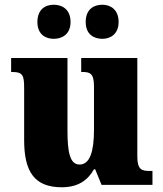

<svg xmlns="http://www.w3.org/2000/svg" viewBox="-20 -781 689 811"><path d="M413 -617C445 -617 481 -636 481 -688C481 -742 445 -761 413 -761C376 -761 342 -742 342 -688C342 -636 376 -617 413 -617ZM207 -617C242 -617 278 -636 278 -688C278 -742 242 -761 207 -761C172 -761 138 -742 138 -688C138 -636 172 -617 207 -617ZM241 10C308 10 350 -18 377 -66H382L409 0H624V-59H612C580 -59 560 -63 560 -120V-536H323V-477H327C359 -477 377 -472 377 -417V-233C377 -142 360 -86 316 -86C275 -86 265 -139 265 -230V-536H27V-477H30C78 -477 82 -462 82 -405V-189C82 -55 126 10 241 10Z"/></svg>

Font: Noto Serif Tamil SemiCondensed Black
Style: Italic
Weight: 900
Width: 4
Italic angle: -12°
Designer: Indian Type Foundry, Tom Grace, and the Monotype Design Team
Foundry: Monotype Imaging Inc.
Version: Version 2.003